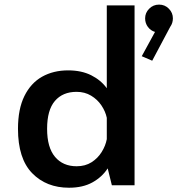

<svg xmlns="http://www.w3.org/2000/svg" viewBox="-20 -824 789 854"><path d="M287 11Q186 11 123 -53.8Q60 -118.5 60 -251Q60 -339 88.5 -396.8Q117 -454.5 167.2 -482.8Q217.5 -511 283 -511Q342.5 -511 385.8 -489.2Q429 -467.5 455 -431.5V-800H578.5V0H477.5L459 -75Q434 -36.5 391.2 -12.8Q348.5 11 287 11ZM189.5 -251Q189.5 -168 224.8 -126.2Q260 -84.5 321 -84.5Q359 -84.5 387 -102.2Q415 -120 432.2 -147.8Q449.5 -175.5 455 -205V-300Q449 -328.5 431.2 -355Q413.5 -381.5 385.2 -398.5Q357 -415.5 320.5 -415.5Q259 -415.5 224.2 -375Q189.5 -334.5 189.5 -251ZM749 -742.5Q749 -721 737 -704.5L657 -554L610.5 -574L669.5 -682Q650.5 -687.5 638 -704Q625.5 -720.5 625.5 -742.5Q625.5 -767 643.5 -785.2Q661.5 -803.5 687.5 -803.5Q713.5 -803.5 731.2 -785.2Q749 -767 749 -742.5Z"/></svg>

Font: League Mono Medium
Style: Regular
Weight: 500
Width: 6
Designer: Tyler Finck
Foundry: The League of Moveable Type / Tyler Finck
Version: Version 2.300;RELEASE